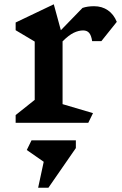

<svg xmlns="http://www.w3.org/2000/svg" viewBox="-20 -572 569 896"><path d="M272 -379V-86L414 -44L392 1H53V-35L142 -106V-378L53 -431V-467L231 -552L264 -431L365 -535Q388 -543 419 -543Q456 -543 483.5 -524Q511 -505 525 -470L453 -380H410Q406 -407 396 -418.5Q386 -430 368 -430Q347 -430 324 -419Q301 -408 272 -379ZM334 119 206 304H158L184 183L105 128L127 83H334Z"/></svg>

Font: Inknut Antiqua Medium
Style: Regular
Weight: 500
Designer: Claus Eggers Sørensen
Foundry: Claus Eggers Sørensen
Version: Version 1.003; ttfautohint (v1.8.2) -l 8 -r 50 -G 200 -x 14 